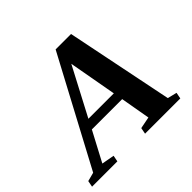

<svg xmlns="http://www.w3.org/2000/svg" viewBox="-208 -846 1032 1032"><g transform="rotate(-45 307.5 -330.0)"><path d="M147.5 -35.6 140.6 0H-51.8L-44.9 -35.6L5.4 -48.8L331.5 -660.2H448.7L572.8 -48.8L626 -35.6L619.1 0H351.1L357.9 -35.6L425.3 -48.8L395.5 -218.3H165L75.2 -48.8ZM336.4 -545.9 192.4 -272H385.7Z"/></g></svg>

Font: Tinos
Style: Bold Italic
Weight: 700
Italic angle: -16.333°
Designer: Steve Matteson
Foundry: Monotype Imaging Inc.
Version: Version 1.23